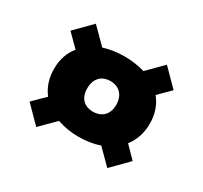

<svg xmlns="http://www.w3.org/2000/svg" viewBox="-106 -758 801 758"><g transform="rotate(30 295.0 -379.5)"><path d="M515 -379C515 -423 502 -460 478 -489L530 -541L457 -615L389 -547C361 -555 330 -560 297 -560C262 -560 231 -555 202 -546L133 -615L60 -541L115 -486C92 -458 79 -422 79 -379C79 -337 91 -300 114 -271L60 -218L133 -144L199 -210C228 -200 260 -194 296 -194C331 -194 363 -199 392 -209L457 -144L530 -218L479 -270C502 -299 515 -336 515 -379ZM296 -308C262 -308 231 -328 231 -377C231 -427 262 -448 297 -448C331 -448 363 -427 363 -377C363 -328 330 -308 296 -308Z"/></g></svg>

Font: Poppins STUK1
Style: Regular
Weight: 400
Designer: Jonny Pinhorn (original), Sammy Jo Hughes (modified version)
Foundry: Type Mafia
Version: Version 1.002;hotconv 1.0.109;makeotfexe 2.5.65596